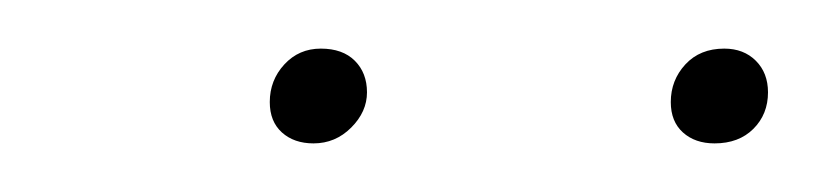

<svg xmlns="http://www.w3.org/2000/svg" viewBox="-20 -732 336 79"><path d="M91 -690Q91 -699 97 -705.5Q103 -712 112 -712Q121 -712 126 -707Q131 -702 131 -694Q131 -686 124.5 -679.5Q118 -673 109 -673Q101 -673 96 -677.5Q91 -682 91 -690ZM256 -690Q256 -699 262 -705.5Q268 -712 278 -712Q286 -712 291 -707Q296 -702 296 -694Q296 -685 290 -679Q284 -673 274 -673Q266 -673 261 -677.5Q256 -682 256 -690Z"/></svg>

Font: FiraGO Thin
Style: Italic
Weight: 100
Italic angle: -8°
Designer: bBox Type GmbH
Foundry: bBox Type GmbH
Version: Version 1.001